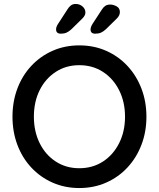

<svg xmlns="http://www.w3.org/2000/svg" viewBox="-20 -939 801 969"><path d="M719 -350Q719 -274 694 -208.5Q669 -143 623.5 -94Q578 -45 516 -17.5Q454 10 380 10Q307 10 245 -17.5Q183 -45 137.5 -94Q92 -143 67.5 -208.5Q43 -274 43 -350Q43 -426 67.5 -491.5Q92 -557 137.5 -606Q183 -655 245 -682.5Q307 -710 380 -710Q454 -710 516 -682.5Q578 -655 623.5 -606Q669 -557 694 -491.5Q719 -426 719 -350ZM611 -350Q611 -424 581.5 -483Q552 -542 500 -576Q448 -610 380 -610Q313 -610 261 -576Q209 -542 180 -483.5Q151 -425 151 -350Q151 -276 180 -217Q209 -158 261 -124Q313 -90 380 -90Q448 -90 500 -124Q552 -158 581.5 -217Q611 -276 611 -350ZM287 -769Q263 -769 263 -791Q263 -804 274 -820L320 -891Q327 -903 337 -911Q347 -919 362 -919Q382 -919 396.5 -906.5Q411 -894 411 -876Q411 -868 407 -860.5Q403 -853 396 -846L340 -791Q328 -780 316 -774.5Q304 -769 287 -769ZM461 -769Q437 -769 437 -790Q437 -803 448 -820L495 -892Q502 -903 511.5 -909.5Q521 -916 537 -916Q552 -916 568.5 -907Q585 -898 585 -878Q585 -869 581 -861Q577 -853 570 -846L514 -791Q502 -780 490 -774.5Q478 -769 461 -769Z"/></svg>

Font: Quicksand SemiBold
Style: Regular
Weight: 600
Designer: Andrew Paglinawan
Foundry: Andrew Paglinawan
Version: Version 3.006